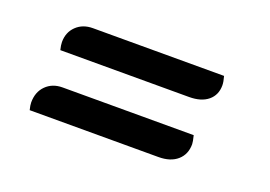

<svg xmlns="http://www.w3.org/2000/svg" viewBox="-50 -458 654 465"><g transform="rotate(20 277.0 -225.5)"><path d="M66 -288Q66 -313 82.5 -329Q99 -345 125 -345H463Q467 -331 467 -322Q467 -297 449.5 -282.5Q432 -268 401 -268H69Q66 -280 66 -288ZM46 -125Q46 -152 62.5 -168.5Q79 -185 105 -185H443Q447 -169 447 -163Q447 -137 429.5 -121.5Q412 -106 381 -106H49Q46 -118 46 -125Z"/></g></svg>

Font: Sansita SW
Style: Italic
Weight: 400
Italic angle: -11°
Designer: Pablo Cosgaya
Foundry: Omnibus-Type
Version: Version 1.000